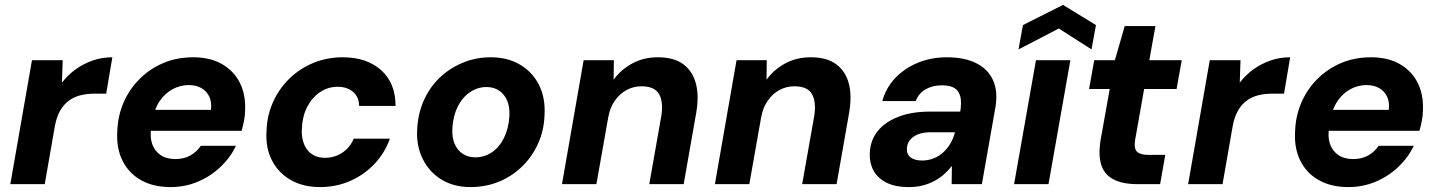

<svg xmlns="http://www.w3.org/2000/svg" viewBox="-20 -749 5847 781"><path d="M22 0 110 -504H235L232 -413Q257 -445 288.5 -467.5Q320 -490 357.5 -503Q395 -516 437 -516L412 -368H364Q334 -368 307.5 -361.5Q281 -355 260 -339.5Q239 -324 224.5 -298.5Q210 -273 203 -235L162 0Z M674 12Q604 12 554 -16Q504 -44 478.5 -95Q453 -146 457 -214Q459 -277 482.5 -331.5Q506 -386 547.5 -427.5Q589 -469 644 -492.5Q699 -516 766 -516Q835 -516 883.5 -488Q932 -460 956 -411.5Q980 -363 977 -300Q977 -279 972.5 -257Q968 -235 963 -217H555L570 -302H838Q842 -334 831 -356.5Q820 -379 798.5 -391Q777 -403 748 -403Q714 -403 683.5 -387Q653 -371 631 -340Q609 -309 601 -261L596 -232Q589 -194 598.5 -165Q608 -136 632 -119Q656 -102 693 -102Q729 -102 755 -117Q781 -132 797 -156H940Q917 -108 877 -70Q837 -32 785 -10Q733 12 674 12Z M1282 12Q1213 12 1162.5 -17Q1112 -46 1086 -97Q1060 -148 1064 -215Q1066 -279 1090.5 -333.5Q1115 -388 1157 -429Q1199 -470 1254.5 -493Q1310 -516 1374 -516Q1472 -516 1530.5 -463.5Q1589 -411 1589 -318H1441Q1440 -355 1416 -375.5Q1392 -396 1353 -396Q1314 -396 1281.5 -374Q1249 -352 1229.5 -314Q1210 -276 1208 -227Q1206 -200 1212 -177.5Q1218 -155 1230 -139.5Q1242 -124 1260.5 -115.5Q1279 -107 1302 -107Q1328 -107 1351 -116.5Q1374 -126 1391.5 -143.5Q1409 -161 1419 -185H1566Q1545 -126 1502.5 -81.5Q1460 -37 1403.5 -12.5Q1347 12 1282 12Z M1894 12Q1826 12 1776 -18.5Q1726 -49 1699.5 -102.5Q1673 -156 1677 -223Q1680 -286 1703.5 -339.5Q1727 -393 1767.5 -432Q1808 -471 1861.5 -493.5Q1915 -516 1976 -516Q2045 -516 2095.5 -486Q2146 -456 2172.5 -403.5Q2199 -351 2195 -281Q2193 -219 2169 -165.5Q2145 -112 2104 -72Q2063 -32 2009.5 -10Q1956 12 1894 12ZM1913 -109Q1951 -109 1981.5 -130Q2012 -151 2030.5 -189Q2049 -227 2052 -276Q2054 -315 2042.5 -341Q2031 -367 2009.5 -381Q1988 -395 1959 -395Q1922 -395 1891 -373.5Q1860 -352 1841.5 -314.5Q1823 -277 1820 -227Q1818 -190 1829.5 -163.5Q1841 -137 1863 -123Q1885 -109 1913 -109Z M2266 0 2354 -504H2477L2476 -425Q2506 -466 2552 -491Q2598 -516 2656 -516Q2721 -516 2759 -488Q2797 -460 2810.5 -410Q2824 -360 2812 -290L2761 0H2621L2670 -277Q2679 -334 2661 -366Q2643 -398 2589 -398Q2557 -398 2529 -383Q2501 -368 2481 -339.5Q2461 -311 2454 -271L2406 0Z M2888 0 2976 -504H3099L3098 -425Q3128 -466 3174 -491Q3220 -516 3278 -516Q3343 -516 3381 -488Q3419 -460 3432.5 -410Q3446 -360 3434 -290L3383 0H3243L3292 -277Q3301 -334 3283 -366Q3265 -398 3211 -398Q3179 -398 3151 -383Q3123 -368 3103 -339.5Q3083 -311 3076 -271L3028 0Z M3678 12Q3621 12 3585 -6.5Q3549 -25 3532.5 -56.5Q3516 -88 3518 -126Q3520 -178 3550 -215.5Q3580 -253 3634.5 -274Q3689 -295 3762 -295H3886Q3892 -332 3886.5 -355.5Q3881 -379 3863 -390.5Q3845 -402 3811 -402Q3774 -402 3745.5 -386Q3717 -370 3705 -338H3569Q3584 -392 3621.5 -431.5Q3659 -471 3713 -493.5Q3767 -516 3831 -516Q3903 -516 3951 -492Q3999 -468 4019.5 -422.5Q4040 -377 4029 -312L3974 0H3851L3852 -74Q3838 -56 3820 -40Q3802 -24 3780 -12.5Q3758 -1 3733 5.5Q3708 12 3678 12ZM3731 -96Q3755 -96 3777 -104.5Q3799 -113 3816.5 -129Q3834 -145 3846 -165.5Q3858 -186 3864 -209V-211H3764Q3735 -211 3714 -202.5Q3693 -194 3681.5 -179.5Q3670 -165 3669 -145Q3668 -120 3685 -108Q3702 -96 3731 -96Z M4105 0 4194 -504H4334L4245 0ZM4123 -548 4141 -647 4304 -729 4438 -647 4420 -548 4287 -633Z M4606 0Q4546 0 4509 -19.5Q4472 -39 4459.5 -78.5Q4447 -118 4457 -180L4494 -387H4410L4431 -504H4515L4555 -643H4680L4655 -504H4787L4766 -387H4634L4597 -178Q4592 -144 4605.5 -131.5Q4619 -119 4650 -119H4720L4699 0Z M4813 0 4901 -504H5026L5023 -413Q5048 -445 5079.5 -467.5Q5111 -490 5148.5 -503Q5186 -516 5228 -516L5203 -368H5155Q5125 -368 5098.5 -361.5Q5072 -355 5051 -339.5Q5030 -324 5015.5 -298.5Q5001 -273 4994 -235L4953 0Z M5465 12Q5395 12 5345 -16Q5295 -44 5269.5 -95Q5244 -146 5248 -214Q5250 -277 5273.5 -331.5Q5297 -386 5338.5 -427.5Q5380 -469 5435 -492.5Q5490 -516 5557 -516Q5626 -516 5674.5 -488Q5723 -460 5747 -411.5Q5771 -363 5768 -300Q5768 -279 5763.5 -257Q5759 -235 5754 -217H5346L5361 -302H5629Q5633 -334 5622 -356.5Q5611 -379 5589.5 -391Q5568 -403 5539 -403Q5505 -403 5474.5 -387Q5444 -371 5422 -340Q5400 -309 5392 -261L5387 -232Q5380 -194 5389.5 -165Q5399 -136 5423 -119Q5447 -102 5484 -102Q5520 -102 5546 -117Q5572 -132 5588 -156H5731Q5708 -108 5668 -70Q5628 -32 5576 -10Q5524 12 5465 12Z"/></svg>

Font: DM Sans ExtraBold
Style: Italic
Weight: 800
Italic angle: -10°
Designer: Colophon Foundry, Jonny Pinhorn
Foundry: Colophon Foundry
Version: Version 4.004;gftools[0.9.30]